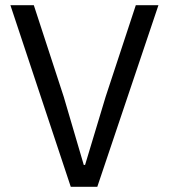

<svg xmlns="http://www.w3.org/2000/svg" viewBox="-20 -718 649 738"><path d="M252 0 20 -698H110L225 -346L302 -84H307L386 -346L502 -698H589L354 0Z"/></svg>

Font: IBMPlexSans
Style: Regular
Weight: 400
Designer: Mike Abbink, Paul van der Laan, Pieter van Rosmalen
Foundry: Bold Monday
Version: Version 3.1